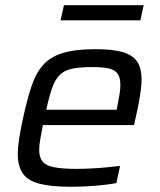

<svg xmlns="http://www.w3.org/2000/svg" viewBox="-20 -706 611 734"><path d="M251.2 8Q175 8 130.3 -3.8Q85.5 -15.6 66.8 -43.4Q48 -71.2 48 -117Q48 -143.5 53.5 -177.8Q59 -212.1 68 -254Q83.5 -325.2 100.1 -375.4Q116.7 -425.7 144.4 -457.2Q172.1 -488.8 220 -503.4Q267.9 -518 345 -518Q412.7 -518 451 -506.1Q489.3 -494.3 505.3 -469Q521.3 -443.7 521.3 -402.3Q521.3 -387.8 518.6 -364.4Q515.9 -340.9 510.6 -313.2Q505.4 -285.4 498.4 -254.9L492.2 -227.8H144Q138.1 -197.6 134 -174.2Q129.8 -150.8 129.8 -133.2Q129.8 -104.3 142.9 -88.4Q156 -72.5 187.6 -66.5Q219.1 -60.4 273.7 -60.4Q298 -60.4 327.3 -61.9Q356.6 -63.3 386.1 -66.1Q415.5 -68.8 439 -71.7L425 -6.1Q404.2 -2.1 374.7 1.2Q345.3 4.5 313 6.2Q280.8 8 251.2 8ZM156.9 -286.4H426.1L429 -301.4Q433.9 -326.8 437.1 -346.6Q440.2 -366.3 440.2 -381Q440.2 -410.8 429 -425.3Q417.7 -439.8 394.2 -444.7Q370.7 -449.6 332.9 -449.6Q285.5 -449.6 255.9 -443.4Q226.4 -437.3 208.8 -419.9Q191.1 -402.5 179.6 -370.6Q168.1 -338.6 156.9 -286.4ZM211.5 -628.2 224.5 -686.2H529.2L516.7 -628.2Z"/></svg>

Font: Saira Thin
Style: Italic
Weight: 100
Italic angle: -12°
Designer: Hector Gatti with collaboration of the Omnibus-Type team
Foundry: Omnibus-Type
Version: Version 1.101